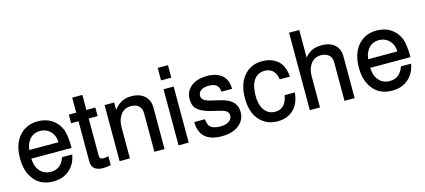

<svg xmlns="http://www.w3.org/2000/svg" viewBox="-58 -1217 3837 1733"><g transform="rotate(-15 1861.0 -351.0)"><path d="M134.3 -227.5Q135.7 -197.3 142.3 -171.9Q148.9 -146.5 160.2 -129.9Q199.7 -66.9 276.9 -66.9Q370.6 -66.9 405.3 -168.9H500.5Q489.3 -105 456.1 -61.5Q422.9 -18.1 372.6 4.4Q328.1 22.5 273.9 22.5Q137.7 22.5 74.7 -88.4Q35.6 -156.7 35.6 -254.9Q35.6 -412.6 129.4 -489.7Q189 -538.6 275.9 -538.6Q333.5 -538.6 378.7 -517.6Q423.8 -496.6 457 -456.1Q466.8 -443.4 474.9 -429Q482.9 -414.6 489.3 -399.9Q499 -372.6 504.6 -328.6Q510.3 -284.7 510.3 -227.5ZM408.2 -300.8Q408.2 -302.2 408.4 -304Q408.7 -305.7 408.7 -306.6V-307.6H415ZM408.7 -307.6Q408.7 -344.2 395 -373Q381.3 -401.9 355 -422.9Q318.8 -449.2 274.9 -449.2Q195.8 -449.2 158.7 -380.4Q141.1 -349.6 136.7 -307.6Z M811.5 -523.9V-443.8H728V-101.6Q728 -69.8 744.1 -65.4L743.2 -65.9L765.6 -62.5Q776.4 -63 789.1 -64.5Q801.8 -65.9 811.5 -68.8V14.6Q789.6 18.6 771.2 20.5Q752.9 22.5 738.3 22.5Q646.5 22.5 633.8 -48.8L632.8 -65.4V-443.8H564V-523.9H632.8V-664.1H728V-523.9Z M897.9 -523.9H987.3V-454.6Q1012.7 -488.3 1042.5 -508.1Q1072.3 -527.8 1105 -534.7Q1126 -538.6 1149.4 -538.6Q1254.9 -538.6 1297.4 -468.3Q1317.4 -436 1317.9 -392.6V0H1223.1V-359.9Q1223.1 -391.1 1210 -412.6Q1196.8 -434.1 1171.4 -445.3Q1161.1 -448.7 1149.4 -450.9Q1137.7 -453.1 1125 -453.1Q1047.4 -453.1 1013.7 -382.3Q1003.4 -363.3 998.8 -339.6Q994.1 -315.9 994.1 -288.1V0H897.9Z M1543.5 -523.9V0H1448.7V-523.9ZM1543.5 -723.6V-606.9H1447.8V-723.6Z M1947.8 -367.7Q1944.8 -449.2 1852.5 -449.2Q1777.3 -449.2 1756.8 -405.8Q1751.5 -395.5 1751.5 -379.4Q1751.5 -340.8 1811.5 -321.3L1810.5 -321.8L1840.3 -314L1918.5 -295.4H1918Q2037.1 -267.6 2060.5 -194.8Q2067.9 -172.9 2067.9 -146.5Q2067.9 -98.1 2044.2 -62.3Q2020.5 -26.4 1976.6 -3.9Q1950.2 8.8 1918.7 15.6Q1887.2 22.5 1850.6 22.5Q1655.8 22.5 1641.1 -142.1L1640.1 -166H1739.3Q1745.1 -116.7 1761.2 -98.1Q1791.5 -66.9 1857.4 -66.9Q1935.1 -66.9 1960 -109.4Q1969.2 -122.1 1969.2 -139.6Q1969.2 -179.2 1920.9 -196.3H1921.4L1901.9 -201.2L1895.5 -203.1L1819.3 -221.7Q1760.3 -235.8 1722.7 -256.3Q1685.1 -276.9 1669.4 -303.2Q1664.6 -312 1661.1 -321.3Q1657.7 -330.6 1655.8 -340.8L1652.8 -375.5Q1652.8 -422.4 1675 -457Q1697.3 -491.7 1738.3 -513.7Q1763.2 -525.9 1792.5 -532.2Q1821.8 -538.6 1855.5 -538.6Q1928.2 -538.6 1973.6 -512.2Q2019 -485.8 2037.6 -435.5Q2041.5 -422.4 2044.4 -404.3Q2047.4 -386.2 2047.4 -367.7Z M2484.9 -338.9Q2471.7 -433.6 2395 -447.3H2396Q2395 -447.3 2394.3 -447.5Q2393.6 -447.8 2393.1 -447.8L2369.6 -449.2Q2327.6 -448.2 2297.1 -424.8Q2266.6 -401.4 2251 -356.9Q2244.1 -335 2240.2 -308.8Q2236.3 -282.7 2236.3 -253.4Q2236.3 -125 2309.6 -82H2309.1Q2335.9 -66.9 2372.1 -66.9Q2469.2 -66.9 2490.7 -189.5H2585.9Q2580.1 -118.2 2549.6 -69.6Q2519 -21 2469.2 2.4Q2447.8 12.2 2422.9 17.3Q2397.9 22.5 2370.1 22.5Q2306.2 22.5 2257.8 -5.1Q2209.5 -32.7 2177.7 -83Q2157.7 -117.2 2147.5 -160.2Q2137.2 -203.1 2137.2 -253.4Q2137.2 -412.6 2229 -489.7Q2288.6 -538.6 2371.1 -538.6Q2478 -538.6 2537.1 -469.2L2543.9 -459.5Q2558.6 -437 2567.9 -407.2Q2577.1 -377.4 2580.6 -338.9Z M2675.3 -723.6H2770.5V-465.8L2775.9 -472.2Q2828.1 -532.2 2904.8 -537.6L2926.8 -538.6Q3038.6 -538.6 3078.1 -462.9Q3094.2 -431.2 3094.2 -392.6V0H2999.5V-359.9Q2999.5 -409.7 2969.2 -431.2Q2940.4 -453.1 2901.4 -453.1Q2823.7 -453.1 2790 -382.3Q2779.8 -363.3 2775.1 -339.6Q2770.5 -315.9 2770.5 -288.1V0H2675.3Z M3300.8 -227.5Q3302.2 -197.3 3308.8 -171.9Q3315.4 -146.5 3326.7 -129.9Q3366.2 -66.9 3443.4 -66.9Q3537.1 -66.9 3571.8 -168.9H3667Q3655.8 -105 3622.6 -61.5Q3589.4 -18.1 3539.1 4.4Q3494.6 22.5 3440.4 22.5Q3304.2 22.5 3241.2 -88.4Q3202.1 -156.7 3202.1 -254.9Q3202.1 -412.6 3295.9 -489.7Q3355.5 -538.6 3442.4 -538.6Q3500 -538.6 3545.2 -517.6Q3590.3 -496.6 3623.5 -456.1Q3633.3 -443.4 3641.4 -429Q3649.4 -414.6 3655.8 -399.9Q3665.5 -372.6 3671.1 -328.6Q3676.8 -284.7 3676.8 -227.5ZM3574.7 -300.8Q3574.7 -302.2 3575 -304Q3575.2 -305.7 3575.2 -306.6V-307.6H3581.5ZM3575.2 -307.6Q3575.2 -344.2 3561.5 -373Q3547.9 -401.9 3521.5 -422.9Q3485.4 -449.2 3441.4 -449.2Q3362.3 -449.2 3325.2 -380.4Q3307.6 -349.6 3303.2 -307.6Z"/></g></svg>

Font: SolaimanLipi
Style: Bold
Weight: 700
Designer: Solaiman Karim
Foundry: Al Mamun Sumon
Version: Version 2.000